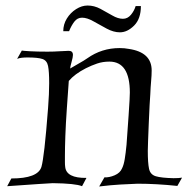

<svg xmlns="http://www.w3.org/2000/svg" viewBox="-20 -667 679 695"><path d="M339 8 358 -25Q375 -24 395 -32.5Q415 -41 422 -58Q428 -70 431.5 -91Q435 -112 438 -143Q443 -211 445.5 -249Q448 -287 449 -305Q450 -323 450 -332Q450 -444 376 -444Q352 -444 331.5 -437Q311 -430 291 -420Q250 -399 229 -374L222 -275Q218 -217 216.5 -174Q215 -131 215 -102Q215 -89 215 -79.5Q215 -70 216 -63Q220 -22 293 -23L277 7Q253 -3 171 -4Q163 -4 121.5 -1Q80 2 6 7L21 -21Q117 -21 130 -63Q135 -80 141 -132Q147 -184 154 -276Q156 -302 157 -324.5Q158 -347 158 -366Q158 -408 154 -428Q150 -448 133.5 -453.5Q117 -459 80 -459Q68 -459 59 -458Q50 -457 42 -454L59 -484Q62 -483 88.5 -481.5Q115 -480 152 -480Q175 -480 196.5 -481.5Q218 -483 229 -483Q244 -483 244 -468Q244 -460 239 -442.5Q234 -425 234 -419Q252 -430 267.5 -438.5Q283 -447 296 -456Q348 -493 413 -493Q431 -493 446 -490Q529 -478 529 -412Q529 -395 527 -373Q525 -351 524 -325Q523 -315 521.5 -285.5Q520 -256 518.5 -220.5Q517 -185 516 -157Q515 -129 515 -121Q515 -77 519.5 -56Q524 -35 544 -29Q564 -23 608 -22Q629 -22 639 -24L622 6Q584 2 548 0Q512 -2 478 -2Q450 -1 415 1Q380 3 339 8ZM414 -550Q391 -550 366 -563.5Q341 -577 318 -590Q295 -603 277 -603Q260 -603 249 -588.5Q238 -574 230 -554H209Q209 -579 222 -600Q235 -621 255.5 -634Q276 -647 297 -647Q321 -647 343.5 -635Q366 -623 386.5 -611Q407 -599 425 -599Q442 -599 454 -613.5Q466 -628 471 -645H490Q490 -599 465.5 -574.5Q441 -550 414 -550Z"/></svg>

Font: Luxurious Roman
Style: Regular
Weight: 400
Designer: Robert E. Leuschke
Foundry: Robert E. Leuschke
Version: Version 1.010; ttfautohint (v1.8.3)